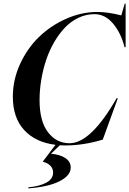

<svg xmlns="http://www.w3.org/2000/svg" viewBox="-20 -790 713 1059"><path d="M50.8 -256.8Q50.8 -349.6 90.6 -436.5Q130.4 -523.4 194.8 -585.9Q259.3 -648.4 344.5 -686.3Q429.7 -724.1 517.1 -724.1Q574.2 -724.1 648.9 -705.1L668 -770H672.9V-529.8H667Q647.5 -607.4 603.8 -659.7Q560.1 -711.9 501 -711.9Q455.6 -711.9 413.8 -692.4Q372.1 -672.9 339.4 -638.9Q306.6 -605 279.8 -559.1Q252.9 -513.2 235.1 -460.4Q217.3 -407.7 207.8 -350.8Q198.2 -293.9 198.2 -237.8Q198.2 -121.6 244.6 -60.8Q291 0 363.8 0Q481 0 623 -248H629.9L546.9 -20Q441.4 12.2 339.8 12.2Q318.8 12.2 310.1 11.2L262.2 57.1V58.1Q310.5 62 340.3 81.8Q370.1 101.6 370.1 133.8Q370.1 178.2 308.8 209.5Q247.6 240.7 136.2 249V243.2Q197.3 237.8 235.1 217.5Q272.9 197.3 272.9 162.1Q272.9 138.7 257.3 123.5Q241.7 108.4 216.8 102.1V100.1L286.1 8.8Q175.3 -4.9 113 -73Q50.8 -141.1 50.8 -256.8Z"/></svg>

Font: Nyght Serif Medium Italic
Style: Regular
Weight: 500
Italic angle: -16°
Designer: Maksym Kobuzan
Version: Version 0.410;Glyphs 3.1.2 (3151)